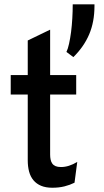

<svg xmlns="http://www.w3.org/2000/svg" viewBox="-20 -860 484 892"><path d="M223.1 12.2Q192.9 12.2 171.1 3.2Q149.4 -5.9 135.5 -22.5Q121.6 -39.1 115.2 -62.7Q108.9 -86.4 108.9 -115.2V-420.9H29.8V-511.2H108.9V-671.9L212.9 -722.2V-511.2H334V-420.9H212.9V-142.1Q212.9 -129.4 215.1 -118.7Q217.3 -107.9 222.9 -100.1Q228.5 -92.3 238.3 -88.1Q248 -84 263.2 -84Q300.3 -84 338.9 -107.9L326.2 -11.2Q304.7 -0.5 279.3 5.9Q253.9 12.2 223.1 12.2ZM418.9 -839.8V-832Q418.9 -758.3 394.3 -700.4Q369.6 -642.6 320.8 -594.7L288.6 -618.7Q295.4 -632.3 300.8 -656.7Q306.2 -681.2 310.1 -710.9Q314 -740.7 315.9 -774.2Q317.9 -807.6 317.9 -839.8Z"/></svg>

Font: Overpass
Style: Regular
Weight: 400
Designer: Delve Withrington
Foundry: Delve Fonts
Version: Version 1.001